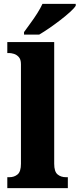

<svg xmlns="http://www.w3.org/2000/svg" viewBox="-20 -979 414 999"><path d="M18 0V-57H29Q54 -57 71.5 -71.5Q89 -86 89 -127V-645Q89 -670 77.5 -682.5Q66 -695 51.5 -699Q37 -703 29 -703H18V-760H262V-127Q262 -86 279.5 -71.5Q297 -57 323 -57H333V0ZM105 -812Q119 -832 138 -857.5Q157 -883 174 -910Q191 -937 201 -959H374V-949Q366 -936 344.5 -916.5Q323 -897 294.5 -875Q266 -853 237 -833Q208 -813 184 -799H105Z"/></svg>

Font: Noto Serif Armenian SemiCondensed ExtraBold
Style: Regular
Weight: 800
Width: 4
Designer: Monotype Design Team
Foundry: Monotype Imaging Inc.
Version: Version 2.008; ttfautohint (v1.8.4.7-5d5b)